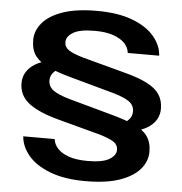

<svg xmlns="http://www.w3.org/2000/svg" viewBox="-60 -822 971 1023"><g transform="rotate(5 426.0 -310.5)"><path d="M417 -765Q531 -765 608 -735.5Q685 -706 725 -658Q765 -610 768 -556H600Q597 -584 576.5 -606.5Q556 -629 516 -643.5Q476 -658 415 -658Q335 -658 299.5 -636.5Q264 -615 264 -585Q264 -558 287 -542.5Q310 -527 364 -511L588 -451Q666 -431 713 -407Q760 -383 781 -351Q802 -319 802 -275Q802 -217 753 -180Q704 -143 600 -134L590 -175Q624 -187 639.5 -205.5Q655 -224 655 -247Q655 -281 627 -300.5Q599 -320 539 -337L307 -401Q234 -421 186.5 -443Q139 -465 115.5 -497Q92 -529 92 -581Q92 -631 127.5 -673Q163 -715 235 -740Q307 -765 417 -765ZM435 144Q321 144 244 114Q167 84 127.5 36.5Q88 -11 84 -65H252Q255 -38 275.5 -15Q296 8 336 22Q376 36 437 36Q517 36 552.5 14.5Q588 -7 588 -36Q588 -63 565 -78.5Q542 -94 488 -110L264 -170Q155 -199 102.5 -240Q50 -281 50 -347Q50 -404 99 -441.5Q148 -479 251 -488L262 -446Q229 -435 213 -416.5Q197 -398 197 -375Q197 -341 225 -321Q253 -301 313 -284L545 -220Q618 -200 666 -178.5Q714 -157 737.5 -124.5Q761 -92 761 -41Q761 10 725 52Q689 94 617.5 119Q546 144 435 144Z"/></g></svg>

Font: Unbounded Medium
Style: Regular
Weight: 500
Designer: Luke Prowse, Jean-Baptiste Morizot, Fátima Lázaro, Florian Runge
Foundry: NaN
Version: Version 1.700